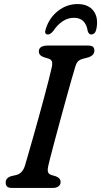

<svg xmlns="http://www.w3.org/2000/svg" viewBox="-20 -924 497 944"><path d="M217 -107Q212.5 -86 216.8 -76.2Q221 -66.5 235 -63L255 -57Q278 -48 278 -29Q278 -15.5 267.5 -7.8Q257 0 240.5 0H40Q21 0 14.5 -7Q8 -14 8 -26Q7.5 -49.5 35.5 -58L59.5 -63.5Q90 -70.5 102.5 -109Q107.5 -126 118 -162.2Q128.5 -198.5 142 -246Q155.5 -293.5 169.8 -345.2Q184 -397 197.2 -445.8Q210.5 -494.5 220.2 -533.5Q230 -572.5 234.5 -593Q238.5 -611.5 235.2 -621.8Q232 -632 216.5 -636.5L195 -643Q171 -651.5 171 -671Q171 -700 215 -700H413Q431.5 -700 437.8 -693.2Q444 -686.5 444 -675Q444 -652 414.5 -642L389.5 -635.5Q372.5 -631 364.2 -623Q356 -615 350.5 -597Q343.5 -574 331.2 -531.5Q319 -489 304.5 -436.2Q290 -383.5 275.2 -329.2Q260.5 -275 247.8 -227.5Q235 -180 226.8 -147.5Q218.5 -115 217 -107ZM343.5 -836.5Q285.5 -836.5 241 -770.5Q227 -754.5 216 -754.5Q195.5 -754.5 205 -782Q222.5 -837 265.5 -870.5Q308.5 -904 361.5 -904Q414.5 -904 439.8 -870.5Q465 -837 454 -782Q448.5 -754.5 428 -754.5Q417 -754.5 411.5 -770.5Q401.5 -836.5 343.5 -836.5Z"/></svg>

Font: Fraunces 9pt S100
Style: Italic
Weight: 400
Italic angle: -16°
Version: Version 1.000; ttfautohint (v1.8.3)